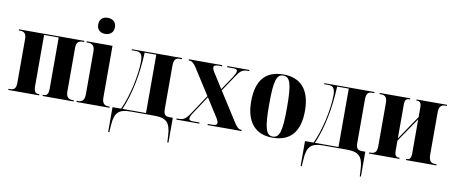

<svg xmlns="http://www.w3.org/2000/svg" viewBox="-79 -1116 3968 1672"><g transform="rotate(10 1905.0 -279.5)"><path d="M13 0H286V-10H283C252 -10 237 -21 237 -76V-526H366V-76C366 -21 351 -10 320 -10H316V0H591V-10H581C546 -10 522 -25 522 -76V-461C522 -514 546 -526 580 -526H591V-536H13V-526H24C58 -526 80 -514 80 -461V-76C80 -21 59 -10 24 -10H13Z M758 -627C798 -627 833 -650 833 -698C833 -748 798 -769 758 -769C717 -769 685 -748 685 -698C685 -650 717 -627 758 -627ZM616 0H908V-10H898C864 -10 840 -24 840 -80V-536H612V-526H627C660 -526 685 -512 685 -459V-82C685 -25 662 -10 627 -10H616Z M933 210H943L947 149C954 35 989 0 1097 0H1305C1412 0 1447 36 1453 151L1456 210H1466V-10H1440C1396 -10 1384 -26 1384 -78V-453C1384 -510 1400 -526 1436 -526H1455V-536H1011V-527H1044C1087 -527 1108 -514 1108 -445C1108 -386 1097 -305 1080 -227C1062 -150 1038 -72 1009 -10H933ZM1021 -10C1084 -157 1118 -334 1126 -526H1229V-10Z M1499 0H1702V-10H1644C1621 -10 1609 -15 1609 -30C1609 -42 1617 -59 1633 -83L1736 -239L1829 -93C1848 -64 1857 -46 1857 -33C1857 -16 1843 -10 1812 -10H1775V0H2075V-10H2071C2051 -10 2035 -21 2010 -59L1844 -319L1946 -471C1975 -514 1995 -526 2038 -526H2051V-536H1855V-526H1908C1932 -526 1945 -521 1945 -506C1945 -494 1936 -477 1921 -452L1838 -329L1760 -452C1744 -475 1737 -492 1737 -504C1737 -518 1748 -526 1779 -526H1810V-536H1515V-526H1519C1543 -526 1560 -513 1584 -477L1730 -248L1610 -67C1579 -22 1559 -10 1515 -10H1499Z M2349 10C2507 10 2589 -82 2589 -270C2589 -458 2500 -549 2352 -549C2194 -549 2113 -458 2113 -270C2113 -82 2202 10 2349 10ZM2351 0C2292 0 2272 -61 2272 -270C2272 -479 2291 -539 2350 -539C2411 -539 2430 -479 2430 -270C2430 -61 2411 0 2351 0Z M2635 210H2645L2649 149C2656 35 2691 0 2799 0H3007C3114 0 3149 36 3155 151L3158 210H3168V-10H3142C3098 -10 3086 -26 3086 -78V-453C3086 -510 3102 -526 3138 -526H3157V-536H2713V-527H2746C2789 -527 2810 -514 2810 -445C2810 -386 2799 -305 2782 -227C2764 -150 2740 -72 2711 -10H2635ZM2723 -10C2786 -157 2820 -334 2828 -526H2931V-10Z M3203 0H3471V-10H3465C3441 -10 3427 -21 3427 -65V-154L3573 -368V-69C3573 -24 3561 -10 3537 -10H3529V0H3798V-10H3787C3753 -10 3729 -24 3729 -82V-457C3729 -514 3753 -526 3787 -526H3798V-536H3529V-526H3536C3560 -526 3573 -512 3573 -475V-388L3427 -173V-473C3427 -516 3442 -526 3466 -526H3473V-536H3203V-526H3213C3248 -526 3271 -516 3271 -458V-78C3271 -20 3248 -10 3213 -10H3203Z"/></g></svg>

Font: Noto Serif Display Condensed ExtraBold
Style: Regular
Weight: 800
Width: 3
Designer: Monotype Design Team
Foundry: Monotype Imaging Inc.
Version: Version 2.009